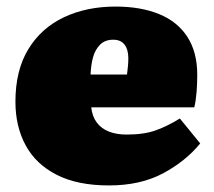

<svg xmlns="http://www.w3.org/2000/svg" viewBox="-20 -551 652 585"><path d="M312 14Q216 14 152.5 -18.5Q89 -51 58 -108.5Q27 -166 27 -241Q27 -337 66.5 -401.5Q106 -466 175 -498.5Q244 -531 332 -531Q409 -531 465 -508Q521 -485 551 -438.5Q581 -392 581 -323Q581 -297 579 -271Q577 -245 572 -224H258Q261 -196 275 -177.5Q289 -159 312 -150Q335 -141 366 -141Q419 -141 455 -154Q491 -167 528 -190L590 -114Q546 -60 477 -23Q408 14 312 14ZM256 -324H367Q369 -339 370 -351Q371 -363 371 -374Q371 -400 359.5 -415Q348 -430 325 -430Q300 -430 285 -415Q270 -400 263.5 -376.5Q257 -353 256 -324Z"/></svg>

Font: Literata Black
Style: Regular
Weight: 900
Designer: Latin by Veronika Burian and Jose Scaglione. Greek by Irene Vlachou. Cyrillic by Vera Evstafieva.
Foundry: TypeTogether
Version: Version 3.103;gftools[0.9.29]